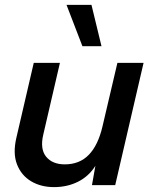

<svg xmlns="http://www.w3.org/2000/svg" viewBox="-20 -757 615 785"><path d="M201 8Q147 8 107 -16Q67 -40 49.5 -85Q32 -130 47 -194L118 -500H225L157 -207Q143 -148 168.5 -116.5Q194 -85 245 -85Q305 -85 343 -124Q381 -163 399 -240L460 -500H567L451 0H356L370 -79Q343 -36 299 -14Q255 8 201 8ZM354 -737 395 -568H317L252 -737Z"/></svg>

Font: Prodigy Sans Medium
Style: Italic
Weight: 500
Italic angle: -13°
Designer: Wei Huang
Foundry: Wei Huang
Version: Version 1.003; ttfautohint (v1.8.3)